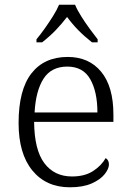

<svg xmlns="http://www.w3.org/2000/svg" viewBox="-20 -786 554 816"><path d="M277 10Q176 10 117.5 -61.5Q59 -133 59 -263Q59 -404 113.5 -474Q168 -544 268 -544Q358 -544 410 -481Q462 -418 462 -299V-268H125Q126 -149 168.5 -92.5Q211 -36 286 -36Q340 -36 375.5 -59Q411 -82 429 -114Q435 -111 439 -104Q443 -97 443 -87Q443 -69 425 -46Q407 -23 370 -6.5Q333 10 277 10ZM394 -308Q394 -396 363.5 -449.5Q333 -503 266 -503Q198 -503 165 -451.5Q132 -400 127 -308ZM135 -619Q151 -638 169.5 -664Q188 -690 205 -717Q222 -744 231 -766H299Q308 -744 325 -717Q342 -690 361 -664Q380 -638 395 -619V-606H371Q338 -632 312.5 -658Q287 -684 265 -714Q242 -684 217 -658Q192 -632 159 -606H135Z"/></svg>

Font: Noto Serif Gurmukhi Light
Style: Regular
Weight: 300
Designer: Vaibhav Singh and the Monotype Design Team
Foundry: Monotype Imaging Inc.
Version: Version 2.004; ttfautohint (v1.8.4.7-5d5b)